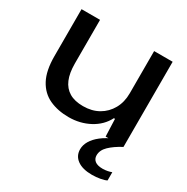

<svg xmlns="http://www.w3.org/2000/svg" viewBox="-169 -673 1005 1033"><g transform="rotate(30 334.0 -157.0)"><path d="M275 9Q207 9 155 -15Q103 -39 74 -93Q45 -147 45 -237V-529H160V-258Q160 -199 176.5 -160Q193 -121 226.5 -101Q260 -81 312 -81Q367 -81 408 -104.5Q449 -128 472.5 -170Q496 -212 496 -267V-529H611V0H500L496 -108H489Q461 -53 403 -22Q345 9 275 9ZM539 215Q480 215 447.5 191.5Q415 168 415 127Q415 101 430 75.5Q445 50 474.5 27Q504 4 549 -15H601L611 0Q564 25 536 52Q508 79 508 111Q508 133 524 145.5Q540 158 572 158Q587 158 602 155Q617 152 627 148V199Q614 206 589 210.5Q564 215 539 215Z"/></g></svg>

Font: Mona Sans Expanded Medium
Style: Regular
Weight: 500
Width: 7
Designer: Deni Anggara
Foundry: GitHub
Version: Version 2.000